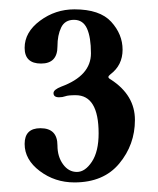

<svg xmlns="http://www.w3.org/2000/svg" viewBox="-20 -733 332 403"><path d="M138.7 -533.2Q123 -533.2 117.2 -531Q111.3 -528.8 104 -528.8Q92.3 -528.8 92.3 -537.6Q92.3 -544.9 108.9 -551.3Q170.9 -574.2 170.9 -621.1Q170.9 -654.8 162.6 -673.1Q154.3 -691.4 135.3 -691.4Q116.2 -691.4 108.4 -675.3Q100.6 -659.2 100.6 -635.7Q100.6 -599.6 66.2 -599.6Q31.7 -599.6 31.7 -632.6Q31.7 -665.5 64 -689.5Q96.2 -713.4 136.2 -713.4Q189.5 -713.4 213.4 -687.3Q237.3 -661.1 237.3 -628.7Q237.3 -596.2 211.9 -577.1Q207.5 -573.7 207.5 -571.3Q207.5 -568.8 212.9 -565.9Q263.2 -533.2 263.2 -481.2Q263.2 -429.2 230.2 -389.6Q197.3 -350.1 136.2 -350.1Q95.2 -350.1 63.5 -374Q31.7 -397.9 31.7 -430.9Q31.7 -463.9 64.9 -463.9Q100.6 -463.9 100.6 -427.7Q100.6 -404.3 112.3 -388.2Q124 -372.1 141.4 -372.1Q158.7 -372.1 172.9 -393.6Q187 -415 187 -453.1Q187 -533.2 138.7 -533.2Z"/></svg>

Font: UnifrakturMaguntia16
Style: Book
Weight: 400
Designer: j. 'mach' wust, Gerrit Ansmann, Georg Duffner, based on a font by Peter Wiegel, original typeface by Carl Albert Fahrenw
Version: Version 2017-03-19